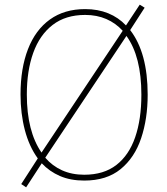

<svg xmlns="http://www.w3.org/2000/svg" viewBox="-20 -764 715 823"><path d="M613 -358Q613 -255 585 -171.5Q557 -88 497 -39Q437 10 341 10Q282 10 237 -9.5Q192 -29 159 -64L92 39L71 25L142 -85Q105 -136 86.5 -206.5Q68 -277 68 -359Q68 -471 100 -553.5Q132 -636 194 -680.5Q256 -725 345 -725Q400 -725 444 -707Q488 -689 520 -655L579 -744L600 -731L538 -635Q613 -538 613 -358ZM95 -359Q95 -201 158 -110L506 -632Q476 -665 435.5 -682.5Q395 -700 345 -700Q261 -700 205.5 -657Q150 -614 122.5 -537.5Q95 -461 95 -359ZM586 -358Q586 -522 522 -610L174 -88Q204 -53 246 -34Q288 -15 341 -15Q425 -15 479 -57Q533 -99 559.5 -176Q586 -253 586 -358Z"/></svg>

Font: Noto Sans Khmer UI SemiCondensed Thin
Style: Regular
Weight: 100
Width: 4
Designer: Danh Hong and the Monotype Design Team
Foundry: Monotype Imaging Inc.
Version: Version 2.002; ttfautohint (v1.8.4.7-5d5b)